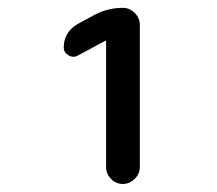

<svg xmlns="http://www.w3.org/2000/svg" viewBox="-20 -750 540 478"><path d="M286.1 -730.5Q302.7 -730.5 315.4 -717.8Q328.1 -705.1 328.1 -688.5V-334Q328.1 -317.4 315.4 -304.7Q302.7 -292 285.6 -292Q268.6 -292 256.3 -304.7Q244.1 -317.4 244.1 -334V-647.5L243.2 -648.4H242.2L172.9 -611.3Q162.1 -605.5 150.4 -612.3Q138.7 -619.1 138.7 -631.8Q138.7 -668.9 171.9 -689.5L208 -709Q244.1 -730.5 286.1 -730.5Z"/></svg>

Font: Rounded Mgen+ 2m bold
Style: Bold
Weight: 700
Designer: [Source Han Sans]
Ryoko NISHIZUKA  (kana & ideographs); Paul D. Hunt (Latin, Greek & Cyrillic); Wenlong ZHANG  (bopomofo
Version: Version 1.059.20150602